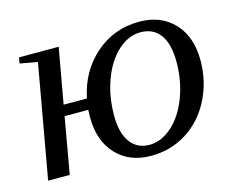

<svg xmlns="http://www.w3.org/2000/svg" viewBox="-75 -579 854 696"><g transform="rotate(-15 352.5 -230.5)"><path d="M413.6 9.8Q332.5 9.8 283.7 -42.2Q234.9 -94.2 234.9 -182.6L235.8 -210.4H147L109.9 0H28.8L104.5 -425.3L38.6 -437L42.5 -459H191.4L154.3 -251.5H241.7Q261.7 -349.1 331.3 -410.2Q400.9 -471.2 496.6 -471.2Q577.6 -471.2 626.5 -419.2Q675.3 -367.2 675.3 -278.8Q675.3 -200.2 641.6 -133.3Q607.9 -66.4 548.1 -28.3Q488.3 9.8 413.6 9.8ZM320.8 -166Q320.8 -100.1 346.4 -65.2Q372.1 -30.3 418 -30.3Q462.4 -30.3 502.7 -65.9Q543 -101.6 566.4 -163.3Q589.8 -225.1 589.8 -295.9Q589.8 -363.3 564.2 -398.2Q538.6 -433.1 490.7 -433.1Q446.3 -433.1 406.5 -397.5Q366.7 -361.8 343.8 -300Q320.8 -238.3 320.8 -166Z"/></g></svg>

Font: Tinos
Style: Italic
Weight: 400
Italic angle: -16.333°
Designer: Steve Matteson
Foundry: Monotype Imaging Inc.
Version: Version 1.32